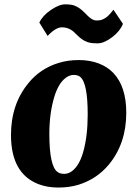

<svg xmlns="http://www.w3.org/2000/svg" viewBox="-20 -840 624 870"><path d="M154.8 -5.4Q29.8 -53.2 29.8 -228.5Q29.8 -367.2 108.4 -462.9Q162.1 -529.3 245.1 -554.7Q287.1 -567.9 336.9 -567.9Q386.7 -567.9 426.8 -552.7Q466.8 -537.6 494.1 -508.8Q552.2 -447.3 552.2 -329.1Q552.2 -190.4 473.6 -94.7Q418.9 -28.8 335.9 -2.9Q294.4 9.8 244.4 9.8Q194.3 9.8 154.8 -5.4ZM239.7 -61.5Q251.5 -52.2 271 -52.2Q290.5 -52.2 307.1 -65.2Q323.7 -78.1 336.2 -99.9Q348.6 -121.6 356.9 -150.9Q377.4 -222.7 377.4 -321.8Q377.4 -465.3 342.8 -492.2Q332 -500.5 314 -500.5Q295.9 -500.5 278.6 -487.8Q261.2 -475.1 248.3 -453.4Q235.4 -431.6 226.6 -402.8Q203.6 -328.1 203.6 -233.4Q203.6 -88.9 239.7 -61.5ZM195.8 -677.2 158.2 -737.8Q173.3 -769.5 210 -794.4Q247.6 -820.3 275.1 -820.3Q302.7 -820.3 316.7 -814.9Q330.6 -809.6 341.8 -801.3Q353 -793 362.3 -783.7Q362.3 -783.7 379.9 -766.1Q399.9 -747.1 416.7 -747.1Q433.6 -747.1 444.1 -751.5Q454.6 -755.9 463.4 -762.7Q476.1 -772.5 494.1 -795.9L537.1 -731.9Q523.9 -698.7 488.8 -671.9Q451.7 -643.6 422.4 -643.6Q393.1 -643.6 377.7 -648.9Q362.3 -654.3 351.1 -662.4Q339.8 -670.4 330.8 -679.7Q321.8 -689 312.5 -697.3Q290.5 -715.8 261.7 -716.3Q232.9 -716.8 195.8 -677.2Z"/></svg>

Font: Merriweather
Style: Heavy Italic
Weight: 900
Italic angle: -7°
Designer: Eben Sorkin
Foundry: Eben Sorkin
Version: Version 1.001